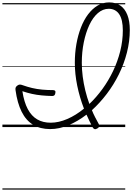

<svg xmlns="http://www.w3.org/2000/svg" viewBox="-20 -1056 1099 1596"><path d="M1059 -806Q1059 -713 1035 -619Q1011 -525 968 -438Q925 -351 867.5 -275.5Q810 -200 744 -140Q756 -110 771 -81Q786 -52 801 -25Q808 -14 805 -5Q802 4 789 12Q775 20 766 17Q757 14 751 4Q737 -22 724 -49Q711 -76 699 -103Q626 -47 549 -15Q472 17 397 17Q314 17 255 -19Q196 -55 160 -127Q124 -199 109 -307Q107 -320 110.5 -329Q114 -338 126 -346Q137 -354 147.5 -353Q158 -352 171 -347Q207 -334 247 -324.5Q287 -315 331 -311Q375 -307 422 -307Q433 -307 438 -301Q443 -295 440 -282Q438 -269 431.5 -263.5Q425 -258 414 -258Q368 -259 326.5 -263Q285 -267 246 -275.5Q207 -284 166 -298Q180 -207 211 -149Q242 -91 289.5 -63.5Q337 -36 401 -36Q468 -36 539.5 -67Q611 -98 678 -153Q642 -246 622 -343.5Q602 -441 602 -534Q602 -615 615 -689Q628 -763 652.5 -826.5Q677 -890 712 -936.5Q747 -983 791 -1009.5Q835 -1036 887 -1036Q942 -1036 980 -1010Q1018 -984 1038.5 -932.5Q1059 -881 1059 -806ZM660 -534Q660 -478 667.5 -420Q675 -362 689 -304.5Q703 -247 723 -192Q781 -247 831.5 -316.5Q882 -386 920 -465.5Q958 -545 979.5 -631Q1001 -717 1001 -804Q1001 -848 993.5 -881.5Q986 -915 971 -937.5Q956 -960 934 -971.5Q912 -983 884 -983Q835 -983 793.5 -947Q752 -911 722.5 -848Q693 -785 676.5 -704Q660 -623 660 -534ZM0 510H1021V520H0ZM0 -20H1021V0H0ZM0 -505H1021V-500H0ZM0 -1030H1021V-1020H0Z"/></svg>

Font: Playwrite CO Guides
Style: Regular
Weight: 400
Designer: Veronika Burian, José Scaglione
Foundry: TypeTogether
Version: Version 1.003